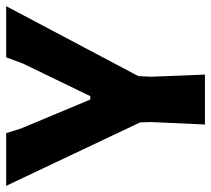

<svg xmlns="http://www.w3.org/2000/svg" viewBox="-52 -634 685 623"><g transform="rotate(-90 290.5 -322.5)"><path d="M582 -645 355 -216 353 -175 360 0H198L206 -175L205 -210L-1 -645H170L185 -597L279 -372H290L396 -591L416 -645Z"/></g></svg>

Font: Alegreya Sans SC ExtraBold
Style: Regular
Weight: 800
Designer: Juan Pablo del Peral
Foundry: Huerta Tipografica
Version: Version 2.007